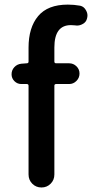

<svg xmlns="http://www.w3.org/2000/svg" viewBox="-20 -830 407 850"><path d="M335 -804.7Q352.5 -800.8 361.3 -783.2Q367.2 -772.5 367.2 -761.7Q367.2 -754.9 365.2 -748Q361.3 -731.4 345.7 -723.6Q334 -716.8 320.3 -716.8Q316.4 -716.8 311.5 -717.8Q302.7 -718.8 293.9 -718.8Q220.7 -718.8 220.7 -620.1V-557.6Q220.7 -549.8 228.5 -549.8H286.1Q304.7 -549.8 318.4 -536.6Q332 -523.4 332 -504.4Q332 -485.4 318.4 -471.7Q304.7 -458 286.1 -458H228.5Q220.7 -458 220.7 -450.2V-57.6Q220.7 -33.2 204.1 -16.6Q187.5 0 163.6 0Q139.6 0 123 -16.6Q106.4 -33.2 106.4 -57.6V-450.2Q106.4 -458 98.6 -458H74.2Q56.6 -458 43.9 -470.7Q31.2 -483.4 31.2 -501Q31.2 -519.5 43.5 -532.7Q55.7 -545.9 74.2 -547.9L98.6 -549.8Q106.4 -549.8 106.4 -557.6V-619.1Q106.4 -708 148.9 -758.8Q191.4 -809.6 280.3 -809.6Q307.6 -809.6 335 -804.7Z"/></svg>

Font: Gen Jyuu Gothic P Medium
Style: Regular
Weight: 500
Designer: [Source Han Sans]
Ryoko NISHIZUKA  (kana & ideographs); Paul D. Hunt (Latin, Greek & Cyrillic); Wenlong ZHANG  (bopomofo
Version: Version 1.002.20150607